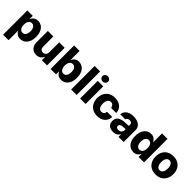

<svg xmlns="http://www.w3.org/2000/svg" viewBox="330 -2318 4084 4084"><g transform="rotate(45 2372.0 -276.5)"><path d="M52.7 -530.3H215.8V-439.5H221.7Q238.8 -481 275.9 -509Q313 -537.1 371.1 -537.1Q429.2 -537.1 477.3 -507.1Q525.4 -477.1 554.2 -415.5Q583 -354 583 -264.6Q583 -177.7 554.9 -116.2Q526.9 -54.7 478.8 -23.4Q430.7 7.8 371.1 7.8Q314 7.8 276.4 -18.8Q238.8 -45.4 221.7 -85.9H217.8V199.2H52.7ZM314.5 -121.1Q362.3 -121.1 388.2 -159.9Q414.1 -198.7 414.1 -265.6Q414.1 -331.1 387.9 -369.6Q361.8 -408.2 314.5 -408.2Q267.1 -408.2 240.5 -370.1Q213.9 -332 213.9 -265.6Q213.9 -199.2 240.5 -160.2Q267.1 -121.1 314.5 -121.1Z M1011.7 -530.3H1175.8V0H1019.5V-97.7H1013.7Q995.6 -49.3 953.1 -21.2Q910.6 6.8 851.6 6.8Q797.9 6.8 756.6 -17.8Q715.3 -42.5 692.6 -87.6Q669.9 -132.8 669.9 -192.4V-530.3H835V-223.6Q835 -180.2 857.7 -155Q880.4 -129.9 919.9 -129.9Q945.8 -129.9 966.6 -141.6Q987.3 -153.3 999.5 -175.5Q1011.7 -197.8 1011.7 -228.5Z M1283.2 -707H1447.3V-439.5H1451.2Q1469.2 -481.4 1506.1 -509.3Q1543 -537.1 1601.6 -537.1Q1659.2 -537.1 1707.3 -507.1Q1755.4 -477.1 1784.4 -415.5Q1813.5 -354 1813.5 -264.6Q1813.5 -177.7 1785.4 -116.2Q1757.3 -54.7 1709 -23.4Q1660.6 7.8 1600.6 7.8Q1544.4 7.8 1506.8 -18.8Q1469.2 -45.4 1451.2 -85.9H1446.3V0H1283.2ZM1544.9 -121.1Q1591.8 -121.1 1618.2 -159.9Q1644.5 -198.7 1644.5 -265.6Q1644.5 -331.1 1618.4 -369.6Q1592.3 -408.2 1544.9 -408.2Q1497.1 -408.2 1470.7 -370.1Q1444.3 -332 1444.3 -265.6Q1444.3 -199.2 1470.9 -160.2Q1497.6 -121.1 1544.9 -121.1Z M2065.4 0H1900.4V-707H2065.4Z M2170.9 -530.3H2335.9V0H2170.9ZM2168.9 -672.9Q2168.9 -694.3 2180.4 -712.6Q2191.9 -731 2211.4 -741.5Q2231 -752 2253.9 -752Q2276.9 -752 2296.6 -741.5Q2316.4 -731 2328.1 -712.6Q2339.8 -694.3 2339.8 -672.9Q2339.8 -651.4 2328.1 -633.1Q2316.4 -614.7 2296.6 -604.2Q2276.9 -593.8 2253.9 -593.8Q2231 -593.8 2211.4 -604.2Q2191.9 -614.7 2180.4 -633.1Q2168.9 -651.4 2168.9 -672.9Z M2420.9 -263.7Q2420.9 -344.7 2453.1 -406.5Q2485.4 -468.3 2545.7 -502.7Q2606 -537.1 2687.5 -537.1Q2759.3 -537.1 2814 -510.7Q2868.7 -484.4 2899.2 -436.3Q2929.7 -388.2 2931.6 -324.2H2778.3Q2772.5 -365.2 2749.3 -388.7Q2726.1 -412.1 2689.5 -412.1Q2643.1 -412.1 2616 -373.8Q2588.9 -335.4 2588.9 -265.6Q2588.9 -194.8 2615.7 -156.5Q2642.6 -118.2 2689.5 -118.2Q2725.6 -118.2 2749.5 -140.9Q2773.4 -163.6 2778.3 -205.1H2931.6Q2929.2 -140.6 2898.9 -92Q2868.7 -43.5 2814.5 -16.8Q2760.3 9.8 2687.5 9.8Q2605.5 9.8 2545.2 -24.7Q2484.9 -59.1 2452.9 -120.8Q2420.9 -182.6 2420.9 -263.7Z M3188.5 -313.5Q3232.4 -316.4 3295.9 -318.4Q3303.7 -319.3 3315.4 -319.3V-362.3Q3315.4 -390.1 3296.4 -405Q3277.3 -419.9 3243.2 -419.9Q3210 -419.9 3189.9 -406.2Q3169.9 -392.6 3165 -366.2H3011.7Q3015.1 -414.1 3043.2 -452.9Q3071.3 -491.7 3123.3 -514.4Q3175.3 -537.1 3247.1 -537.1Q3313.5 -537.1 3366.5 -516.4Q3419.4 -495.6 3450 -455.8Q3480.5 -416 3480.5 -360.4V0H3325.2V-74.2H3321.3Q3298.8 -33.2 3260.3 -11.7Q3221.7 9.8 3167 9.8Q3115.2 9.8 3075.9 -7.8Q3036.6 -25.4 3014.4 -60.8Q2992.2 -96.2 2992.2 -147.5Q2992.2 -229.5 3046.4 -268.6Q3100.6 -307.6 3188.5 -313.5ZM3216.8 -99.6Q3244.6 -99.6 3267.6 -110.8Q3290.5 -122.1 3303.7 -142.3Q3316.9 -162.6 3316.4 -188.5V-222.7H3306.6L3215.8 -216.8Q3184.6 -212.9 3166.5 -196.5Q3148.4 -180.2 3148.4 -154.3Q3148.4 -127.9 3167.2 -113.8Q3186 -99.6 3216.8 -99.6Z M3562.5 -264.6Q3562.5 -354 3591.6 -415.5Q3620.6 -477.1 3668.7 -507.1Q3716.8 -537.1 3774.4 -537.1Q3833 -537.1 3869.9 -509.3Q3906.7 -481.4 3924.8 -439.5H3928.7V-707H4092.8V0H3929.7V-85.9H3924.8Q3906.7 -45.4 3869.1 -18.8Q3831.5 7.8 3775.4 7.8Q3715.3 7.8 3667 -23.4Q3618.7 -54.7 3590.6 -116.2Q3562.5 -177.7 3562.5 -264.6ZM3931.6 -265.6Q3931.6 -332 3905.3 -370.1Q3878.9 -408.2 3831.1 -408.2Q3783.7 -408.2 3757.6 -369.6Q3731.4 -331.1 3731.4 -265.6Q3731.4 -198.7 3757.8 -159.9Q3784.2 -121.1 3831.1 -121.1Q3878.4 -121.1 3905 -160.2Q3931.6 -199.2 3931.6 -265.6Z M4178.7 -263.7Q4178.7 -345.2 4210.9 -407Q4243.2 -468.8 4303.5 -502.9Q4363.8 -537.1 4445.3 -537.1Q4526.9 -537.1 4587.2 -502.9Q4647.5 -468.8 4679.7 -407Q4711.9 -345.2 4711.9 -263.7Q4711.9 -182.1 4679.7 -120.4Q4647.5 -58.6 4587.2 -24.4Q4526.9 9.8 4445.3 9.8Q4363.8 9.8 4303.5 -24.4Q4243.2 -58.6 4210.9 -120.4Q4178.7 -182.1 4178.7 -263.7ZM4543.9 -264.6Q4543.9 -309.1 4532.5 -343.3Q4521 -377.4 4499 -396.2Q4477.1 -415 4446.3 -415Q4398.9 -415 4372.8 -374Q4346.7 -333 4346.7 -264.6Q4346.7 -196.3 4372.8 -155.3Q4398.9 -114.3 4446.3 -114.3Q4477.1 -114.3 4499 -133.1Q4521 -151.9 4532.5 -186Q4543.9 -220.2 4543.9 -264.6Z"/></g></svg>

Font: Pretendard JP ExtraBold
Style: Regular
Weight: 800
Designer: Base glyphs from Inter by Rasmus Andersson; Hangeul glyphs from Noto Sans CJK(Source Han Sans) by Jang Soo-young and Kan
Foundry: Kil Hyung-jin
Version: Version 1.309